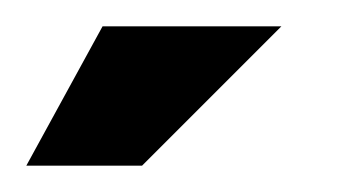

<svg xmlns="http://www.w3.org/2000/svg" viewBox="-20 -676 264 146"><path d="M0 -550 58 -656H194L88 -550Z"/></svg>

Font: Alumni Sans Thin Black
Style: Regular
Weight: 900
Version: Version 1.018